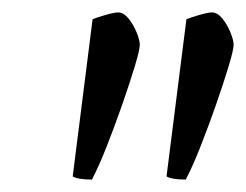

<svg xmlns="http://www.w3.org/2000/svg" viewBox="-20 -725 396 309"><path d="M128 -436Q106 -436 97 -441L129 -694Q136 -697 150 -701Q164 -705 170 -705Q179 -705 187 -695Q195 -685 200 -672.5Q205 -660 205 -653Q205 -645 197 -618.5Q189 -592 177 -557.5Q165 -523 152 -490Q139 -457 128 -436ZM279 -436Q257 -436 248 -441L280 -694Q287 -697 301 -701Q315 -705 321 -705Q330 -705 338 -695Q346 -685 351 -672.5Q356 -660 356 -653Q356 -645 348 -618.5Q340 -592 328 -557.5Q316 -523 303 -490Q290 -457 279 -436Z"/></svg>

Font: Texturina Light
Style: Italic
Weight: 300
Italic angle: -11°
Designer: Guillermo Torres Carreño
Foundry: Omnibus-Type
Version: Version 1.002; ttfautohint (v1.8.3)